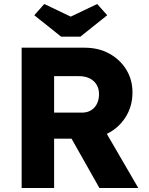

<svg xmlns="http://www.w3.org/2000/svg" viewBox="-20 -938 742 958"><path d="M88 0V-700H403Q471 -700 524.5 -671Q578 -642 609.5 -591.5Q641 -541 641 -477Q641 -407 606 -352.5Q571 -298 513 -270L670 0H476L337 -246H250V0ZM250 -376H388Q428 -376 451 -401.5Q474 -427 474 -468Q474 -509 447 -533.5Q420 -558 373 -558H250ZM285 -755 151 -862 201 -918 333 -855 465 -918 515 -862 381 -755Z"/></svg>

Font: Lexend Deca
Style: Bold
Weight: 700
Designer: Bonnie Shaver-Troup, Thomas Jockin
Foundry: Lexend
Version: Version 1.008; ttfautohint (v1.8.4.7-5d5b)